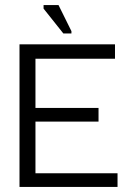

<svg xmlns="http://www.w3.org/2000/svg" viewBox="-20 -738 519 758"><path d="M57 0V-563H434V-506H120V-312H369V-258H120V-54H444V0ZM230 -606 152 -704V-718H211L262 -615V-606Z"/></svg>

Font: Darker Grotesque Medium
Style: Regular
Weight: 500
Designer: Gabriel Lam
Foundry: TypeRant
Version: Version 1.000;gftools[0.9.28]